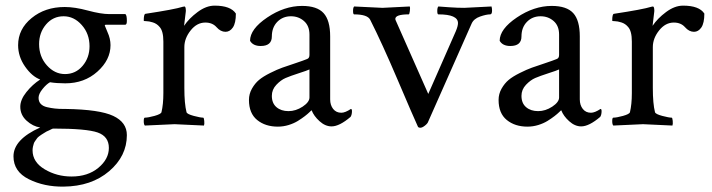

<svg xmlns="http://www.w3.org/2000/svg" viewBox="-20 -447 2553 688"><path d="M370.1 83Q370.1 42 330.1 27.8Q290 13.7 170.9 13.7Q168.9 13.7 165 15.6Q164.1 16.6 156.2 20Q148.4 23.4 146.5 24.4Q144.5 25.4 137.7 29.8Q130.9 34.2 128.4 35.6Q126 37.1 120.1 41.5Q114.3 45.9 112.3 49.3Q110.4 52.7 106.4 57.6Q102.5 62.5 101.1 67.4Q99.6 72.3 98.1 78.6Q96.7 85 96.7 91.8Q96.7 133.8 140.1 159.7Q183.6 185.5 236.3 185.5Q294.9 185.5 332.5 154.3Q370.1 123 370.1 83ZM120.1 -289.1Q120.1 -244.1 147.9 -212.9Q175.8 -181.6 212.9 -181.6Q251 -181.6 275.9 -210.9Q300.8 -240.2 300.8 -281.2Q300.8 -326.2 272.9 -357.4Q245.1 -388.7 208 -388.7Q169.9 -388.7 145 -359.4Q120.1 -330.1 120.1 -289.1ZM211.9 -421.9Q248 -421.9 294.9 -409.2Q341.8 -396.5 372.1 -396.5H428.7Q434.6 -394.5 434.6 -372.1Q434.6 -358.4 428.7 -358.4H359.4Q355.5 -358.4 355.5 -355.5L365.2 -332Q376 -308.6 376 -285.2Q376 -232.4 329.1 -190.4Q282.2 -148.4 213.9 -148.4Q182.6 -148.4 159.2 -152.3Q146.5 -145.5 132.3 -127.9Q118.2 -110.4 118.2 -96.7Q118.2 -83 126 -74.7Q133.8 -66.4 148.4 -63Q163.1 -59.6 176.8 -58.1Q190.4 -56.6 209 -56.6Q213.9 -56.6 215.8 -56.6Q336.9 -54.7 385.7 -31.7Q434.6 -8.8 434.6 37.1Q434.6 112.3 371.1 166.5Q307.6 220.7 208 221.7Q138.7 222.7 83.5 195.3Q28.3 168 28.3 113.3Q28.3 52.7 124 9.8Q97.7 5.9 75.2 -14.6Q52.7 -35.2 52.7 -64.5Q52.7 -89.8 74.7 -117.2Q96.7 -144.5 124 -162.1Q94.7 -172.9 69.8 -208.5Q44.9 -244.1 44.9 -285.2Q44.9 -342.8 93.3 -382.3Q141.6 -421.9 211.9 -421.9Z M749 -426.8Q806.6 -426.8 825.2 -398.4Q825.2 -364.3 814.5 -348.6Q803.7 -333 788.1 -333Q770.5 -333 755.9 -349.6Q741.2 -366.2 715.8 -366.2Q685.5 -366.2 663.1 -337.9Q640.6 -309.6 640.6 -278.3V-131.8Q640.6 -75.2 648.4 -44.9Q650.4 -38.1 674.3 -31.7Q698.2 -25.4 708 -25.4Q710.9 -25.4 711.9 -13.7Q712.9 -2 710.9 2.9Q613.3 -2 605.5 -2Q599.6 -2 499 2.9Q495.1 -1 495.1 -13.2Q495.1 -25.4 499 -25.4Q510.7 -25.4 533.7 -31.7Q556.6 -38.1 558.6 -44.9Q565.4 -73.2 565.4 -113.3V-297.9Q565.4 -335.9 551.8 -350.6Q542 -362.3 527.8 -366.7Q513.7 -371.1 504.4 -371.1Q495.1 -371.1 495.1 -373Q495.1 -396.5 501 -397.5Q604.5 -413.1 635.7 -422.9Q636.7 -422.9 638.7 -423.3Q640.6 -423.8 640.6 -423.8Q644.5 -423.8 645.5 -415.5Q646.5 -407.2 645.5 -403.3L639.6 -354.5Q657.2 -380.9 688 -403.8Q718.8 -426.8 749 -426.8Z M1088.9 -97.7V-198.2Q1081.1 -194.3 1050.8 -184.6Q1020.5 -174.8 1003.4 -167.5Q986.3 -160.2 970.2 -143.1Q954.1 -126 954.1 -103.5Q954.1 -77.1 970.7 -63Q987.3 -48.8 1013.7 -48.8Q1040 -48.8 1064.5 -64.9Q1088.9 -81.1 1088.9 -97.7ZM1062.5 -425.8Q1116.2 -425.8 1139.6 -399.9Q1163.1 -374 1163.1 -316.4V-90.8Q1163.1 -70.3 1173.8 -56.6Q1184.6 -43 1203.1 -43Q1216.8 -43 1237.3 -56.6Q1241.2 -56.6 1241.2 -48.8Q1241.2 -36.1 1236.3 -28.3Q1196.3 5.9 1168 5.9Q1145.5 5.9 1125 -12.7Q1104.5 -31.2 1096.7 -51.8Q1095.7 -51.8 1089.4 -45.4Q1083 -39.1 1072.3 -30.8Q1061.5 -22.5 1047.4 -13.7Q1033.2 -4.9 1014.2 1Q995.1 6.8 975.6 6.8Q930.7 6.8 901.4 -17.1Q872.1 -41 872.1 -88.9Q872.1 -110.4 882.8 -129.4Q893.6 -148.4 908.2 -160.6Q922.9 -172.9 948.2 -185.5Q973.6 -198.2 991.7 -204.6Q1009.8 -210.9 1039.1 -220.7Q1068.4 -230.5 1080.1 -235.4Q1088.9 -238.3 1088.9 -250V-323.2Q1088.9 -354.5 1069.3 -371.6Q1049.8 -388.7 1022.5 -388.7Q993.2 -388.7 973.6 -368.7Q954.1 -348.6 954.1 -316.4Q954.1 -282.2 914.1 -282.2Q886.7 -282.2 876 -300.8Q876 -342.8 937.5 -384.3Q999 -425.8 1062.5 -425.8Z M1621.1 -364.3Q1621.1 -395.5 1550.8 -395.5Q1546.9 -395.5 1546.9 -407.7Q1546.9 -419.9 1550.8 -423.8Q1561.5 -422.9 1590.8 -420.9Q1620.1 -418.9 1643.6 -418.9L1741.2 -423.8Q1743.2 -418 1743.2 -409.2Q1743.2 -395.5 1736.3 -395.5Q1722.7 -395.5 1700.2 -387.7Q1677.7 -379.9 1669.9 -362.3L1514.6 -11.7Q1512.7 -4.9 1502.9 2.9Q1493.2 10.7 1486.3 10.7Q1479.5 10.7 1477.5 6.8Q1460.9 -29.3 1404.8 -161.1Q1348.6 -293 1306.6 -376Q1296.9 -395.5 1249 -395.5Q1245.1 -395.5 1245.1 -408.2Q1245.1 -419.9 1249 -423.8Q1349.6 -418.9 1350.6 -418.9L1448.2 -423.8Q1450.2 -419.9 1448.7 -407.7Q1447.3 -395.5 1444.3 -395.5Q1396.5 -395.5 1396.5 -378.9Q1396.5 -377 1397.5 -375L1514.6 -110.4L1613.3 -335Q1621.1 -353.5 1621.1 -364.3Z M1983.4 -97.7V-198.2Q1975.6 -194.3 1945.3 -184.6Q1915 -174.8 1897.9 -167.5Q1880.9 -160.2 1864.7 -143.1Q1848.6 -126 1848.6 -103.5Q1848.6 -77.1 1865.2 -63Q1881.8 -48.8 1908.2 -48.8Q1934.6 -48.8 1959 -64.9Q1983.4 -81.1 1983.4 -97.7ZM1957 -425.8Q2010.7 -425.8 2034.2 -399.9Q2057.6 -374 2057.6 -316.4V-90.8Q2057.6 -70.3 2068.4 -56.6Q2079.1 -43 2097.7 -43Q2111.3 -43 2131.8 -56.6Q2135.7 -56.6 2135.7 -48.8Q2135.7 -36.1 2130.9 -28.3Q2090.8 5.9 2062.5 5.9Q2040 5.9 2019.5 -12.7Q1999 -31.2 1991.2 -51.8Q1990.2 -51.8 1983.9 -45.4Q1977.5 -39.1 1966.8 -30.8Q1956.1 -22.5 1941.9 -13.7Q1927.7 -4.9 1908.7 1Q1889.6 6.8 1870.1 6.8Q1825.2 6.8 1795.9 -17.1Q1766.6 -41 1766.6 -88.9Q1766.6 -110.4 1777.3 -129.4Q1788.1 -148.4 1802.7 -160.6Q1817.4 -172.9 1842.8 -185.5Q1868.2 -198.2 1886.2 -204.6Q1904.3 -210.9 1933.6 -220.7Q1962.9 -230.5 1974.6 -235.4Q1983.4 -238.3 1983.4 -250V-323.2Q1983.4 -354.5 1963.9 -371.6Q1944.3 -388.7 1917 -388.7Q1887.7 -388.7 1868.2 -368.7Q1848.6 -348.6 1848.6 -316.4Q1848.6 -282.2 1808.6 -282.2Q1781.2 -282.2 1770.5 -300.8Q1770.5 -342.8 1832 -384.3Q1893.6 -425.8 1957 -425.8Z M2427.7 -426.8Q2485.4 -426.8 2503.9 -398.4Q2503.9 -364.3 2493.2 -348.6Q2482.4 -333 2466.8 -333Q2449.2 -333 2434.6 -349.6Q2419.9 -366.2 2394.5 -366.2Q2364.3 -366.2 2341.8 -337.9Q2319.3 -309.6 2319.3 -278.3V-131.8Q2319.3 -75.2 2327.1 -44.9Q2329.1 -38.1 2353 -31.7Q2377 -25.4 2386.7 -25.4Q2389.6 -25.4 2390.6 -13.7Q2391.6 -2 2389.6 2.9Q2292 -2 2284.2 -2Q2278.3 -2 2177.7 2.9Q2173.8 -1 2173.8 -13.2Q2173.8 -25.4 2177.7 -25.4Q2189.5 -25.4 2212.4 -31.7Q2235.4 -38.1 2237.3 -44.9Q2244.1 -73.2 2244.1 -113.3V-297.9Q2244.1 -335.9 2230.5 -350.6Q2220.7 -362.3 2206.5 -366.7Q2192.4 -371.1 2183.1 -371.1Q2173.8 -371.1 2173.8 -373Q2173.8 -396.5 2179.7 -397.5Q2283.2 -413.1 2314.5 -422.9Q2315.4 -422.9 2317.4 -423.3Q2319.3 -423.8 2319.3 -423.8Q2323.2 -423.8 2324.2 -415.5Q2325.2 -407.2 2324.2 -403.3L2318.4 -354.5Q2335.9 -380.9 2366.7 -403.8Q2397.5 -426.8 2427.7 -426.8Z"/></svg>

Font: Crimson Text
Style: Regular
Weight: 400
Version: Version 0.13